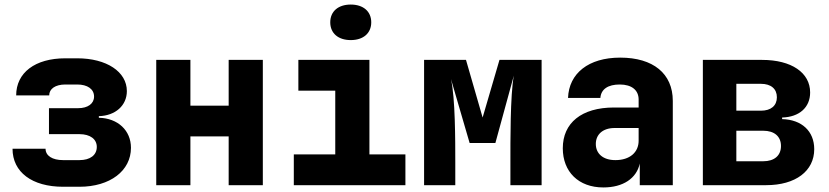

<svg xmlns="http://www.w3.org/2000/svg" viewBox="-20 -813 3640 843"><path d="M257 7H329C463 7 555 -63 555 -164C555 -240 498 -294 414 -296V-303C487 -305 537 -350 537 -413C537 -498 448 -557 319 -557H267C134 -557 51 -494 51 -394H196C196 -423 223 -442 267 -442H319C364 -442 393 -422 393 -389C393 -358 366 -338 323 -338H195V-224H329C376 -224 405 -202 405 -168C405 -132 376 -110 329 -110H257C210 -110 180 -129 180 -160H35C35 -57 121 7 257 7Z M666 0H816V-214H984V0H1134V-550H984V-349H816V-550H666Z M1520 -637C1575 -637 1610 -667 1610 -715C1610 -763 1575 -793 1520 -793C1465 -793 1430 -763 1430 -715C1430 -667 1465 -637 1520 -637ZM1270 0H1760V-135H1602V-550H1290V-415H1452V-135H1270Z M1842 0H1979V-100C1979 -195 1979 -384 1960 -466L2042 -185H2155L2236 -481C2220 -395 2221 -188 2221 -100V0H2358V-550H2173L2099 -297L2026 -550H1842Z M2629 10C2716 10 2775 -30 2789 -95V0H2934V-370C2934 -490 2848 -560 2703 -560C2564 -560 2478 -491 2474 -383H2616C2619 -422 2650 -442 2701 -442C2754 -442 2784 -417 2784 -376V-341H2676C2533 -341 2451 -273 2451 -162C2451 -59 2520 10 2629 10ZM2682 -110C2627 -110 2596 -139 2596 -181C2596 -222 2626 -251 2679 -251H2784V-195C2784 -144 2745 -110 2682 -110Z M3066 0H3344C3473 0 3555 -62 3555 -158C3555 -237 3500 -288 3414 -290V-297C3489 -299 3537 -341 3537 -407C3537 -494 3455 -550 3326 -550H3066ZM3213 -327V-445H3321C3365 -445 3391 -423 3391 -386C3391 -349 3365 -327 3321 -327ZM3213 -105V-239H3331C3380 -239 3409 -214 3409 -172C3409 -130 3380 -105 3331 -105Z"/></svg>

Font: JetBrains Mono ExtraBold
Style: Regular
Weight: 800
Monospace: yes
Designer: Philipp Nurullin, Konstantin Bulenkov
Foundry: JetBrains
Version: Version 2.305